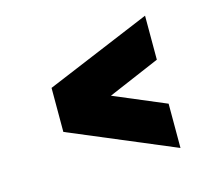

<svg xmlns="http://www.w3.org/2000/svg" viewBox="-77 -637 790 687"><g transform="rotate(-15 318.0 -294.0)"><path d="M512 -539 122 -376V-213L512 -49V-213L320 -294L512 -376Z"/></g></svg>

Font: Unageo
Style: ExtraBold
Weight: 800
Designer: Richard Sepsi
Foundry: Richard Sepsi
Version: Version 2.000